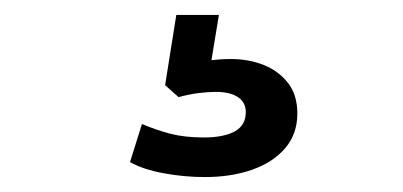

<svg xmlns="http://www.w3.org/2000/svg" viewBox="-20 -40 540 257"><path d="M254 197Q227 197 199.5 192Q172 187 154 177L170 126Q189 134 208 139Q227 144 253 144Q279 144 294 136Q309 128 309 110Q309 97 298.5 90Q288 83 269 83Q259 83 246.5 84.5Q234 86 219 90L201 74L216 -20H273L260 59L234 47Q245 43 260 41Q275 39 289 39Q313 39 333 47Q353 55 365.5 71Q378 87 378 112Q378 139 362 158Q346 177 318 187Q290 197 254 197Z"/></svg>

Font: Nunito Sans 12pt ExtraLight 8pt Medium
Style: Regular
Weight: 500
Version: Version 3.101;gftools[0.9.27]